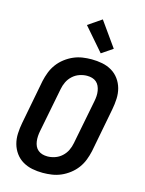

<svg xmlns="http://www.w3.org/2000/svg" viewBox="-135 -997 821 1089"><g transform="rotate(15 275.0 -452.5)"><path d="M225 12Q193 12 163 6Q133 0 107.5 -15Q82 -30 64.5 -54Q47 -78 39 -107Q31 -136 32.5 -168Q34 -200 40 -231L90 -491Q96 -518 106 -544Q116 -570 133 -593Q150 -616 173.5 -634Q197 -652 222.5 -663Q248 -674 274.5 -678Q301 -682 328 -682Q360 -682 390.5 -676Q421 -670 446.5 -655Q472 -640 489.5 -616Q507 -592 515 -563Q523 -534 521.5 -502Q520 -470 514 -439L464 -179Q458 -152 448 -126Q438 -100 421 -77Q404 -54 380.5 -36Q357 -18 331.5 -7Q306 4 279 8Q252 12 225 12ZM227 -85Q248 -85 270.5 -92.5Q293 -100 311 -116.5Q329 -133 339 -154Q349 -175 353 -197L404 -457Q407 -472 408 -487.5Q409 -503 406.5 -518Q404 -533 398 -546Q392 -559 381.5 -568Q371 -577 357 -581Q343 -585 327 -585Q306 -585 283.5 -577.5Q261 -570 243 -553.5Q225 -537 215 -516Q205 -495 201 -473L150 -213Q147 -198 146 -182.5Q145 -167 147 -152Q149 -137 155 -124Q161 -111 172 -102Q183 -93 197 -89Q211 -85 227 -85ZM368 -728 251 -863 330 -917 433 -772Z"/></g></svg>

Font: Lode
Style: Bold Italic
Weight: 700
Italic angle: -11°
Monospace: yes
Designer: Belleve Invis
Foundry: Belleve Invis
Version: Version 29.2.0; ttfautohint (v1.8.3)